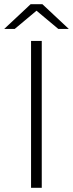

<svg xmlns="http://www.w3.org/2000/svg" viewBox="-26 -895 348 915"><path d="M120 -875C120 -875 176 -875 176 -875C176 -875 302 -757 302 -757C302 -757 252 -757 252 -757C252 -757 148 -844 148 -844C148 -844 44 -757 44 -757C44 -757 -6 -757 -6 -757C-6 -757 120 -875 120 -875ZM173 0C173 0 122 0 122 0C122 0 122 -700 122 -700C122 -700 173 -700 173 -700C173 -700 173 0 173 0Z"/></svg>

Font: TamingNoise
Style: Regular
Weight: 500
Designer: Julieta Ulanovsky
Foundry: Julieta Ulanovsky
Version: ""